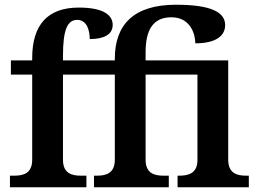

<svg xmlns="http://www.w3.org/2000/svg" viewBox="-20 -791 1087 811"><path d="M22 0H345V-49H321C286 -49 246 -57 246 -116V-476H465V-116C465 -57 425 -49 390 -49H377V0H693V-49H670C635 -49 595 -57 595 -116V-476H814V-115C814 -57 773 -49 738 -49H730V0H1031V-49H1019C984 -49 944 -57 944 -116V-536H595V-569C595 -663 625 -718 704 -718C785 -718 805 -646 805 -608C891 -608 931 -639 931 -685C931 -739 873 -771 723 -771C545 -771 465 -687 465 -543V-536H246V-555C246 -666 265 -707 306 -707C348 -707 359 -661 359 -626C419 -626 456 -645 456 -686C456 -721 427 -759 313 -759C182 -759 116 -687 116 -546V-536H26V-476H116V-116C116 -57 76 -49 41 -49H22Z"/></svg>

Font: Noto Serif Semi
Style: Regular
Weight: 600
Designer: Monotype Design Team
Foundry: Monotype Imaging Inc.
Version: Version 1.002